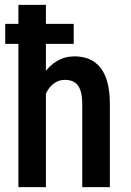

<svg xmlns="http://www.w3.org/2000/svg" viewBox="-20 -770 538 790"><path d="M168.9 -750V0H55.7V-750ZM148.9 -283.2H112.8Q112.3 -338.4 124.5 -384.8Q136.7 -431.2 159.7 -465.8Q182.6 -500.5 215.1 -519.3Q247.6 -538.1 287.1 -538.1Q319.8 -538.1 346.4 -527.1Q373 -516.1 392.3 -492.7Q411.6 -469.2 421.9 -431.4Q432.1 -393.6 432.1 -339.4V0H318.4V-340.3Q318.4 -377.9 310.3 -399.9Q302.2 -421.9 286.6 -431.6Q271 -441.4 247.1 -441.4Q223.6 -441.4 205.1 -429Q186.5 -416.5 174.1 -394.8Q161.6 -373 155.3 -344.5Q148.9 -315.9 148.9 -283.2ZM283.2 -671.9V-589.4H1.5V-671.9Z"/></svg>

Font: Roboto Condensed Medium
Style: Regular
Weight: 500
Designer: Christian Robertson
Foundry: Google
Version: Version 3.0